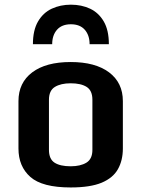

<svg xmlns="http://www.w3.org/2000/svg" viewBox="-20 -806 616 837"><path d="M288.1 11.2Q164.1 11.2 112.3 -34.7Q60.5 -80.6 60.5 -158.7V-365.2Q60.5 -445.3 120.4 -490.5Q180.2 -535.6 288.1 -535.6Q395.5 -535.6 455.6 -490.5Q515.6 -445.3 515.6 -365.2V-158.7Q515.6 -106.9 494.1 -68.6Q472.7 -30.3 423.1 -9.5Q373.5 11.2 288.1 11.2ZM288.1 -81.1Q330.6 -81.1 356.7 -96.9Q382.8 -112.8 382.8 -152.8V-371.1Q382.8 -411.1 357.9 -427Q333 -442.9 288.1 -442.9Q245.1 -442.9 219.2 -427Q193.4 -411.1 193.4 -371.1V-152.8Q193.4 -112.8 217.8 -96.9Q242.2 -81.1 288.1 -81.1ZM123.5 -613.3Q123.5 -674.3 145.8 -712.4Q168 -750.5 205.6 -768.1Q243.2 -785.6 289.1 -785.6Q335.4 -785.6 372.8 -768.1Q410.2 -750.5 432.4 -712.4Q454.6 -674.3 454.6 -613.3H370.6Q370.6 -652.3 349.6 -676.3Q328.6 -700.2 289.1 -700.2Q249.5 -700.2 228.5 -676.3Q207.5 -652.3 207.5 -613.3Z"/></svg>

Font: Monda
Style: Bold
Weight: 700
Designer: Vernon Adams
Foundry: Vernon Adams
Version: Version 2.100; ttfautohint (v1.8.3)